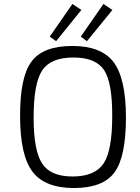

<svg xmlns="http://www.w3.org/2000/svg" viewBox="-20 -933 704 965"><path d="M417 -726 386 -749 500 -913 545 -883ZM262 -726 230 -749 344 -913 389 -883ZM550 -622Q613 -539 613 -342Q613 -144 555 -66Q497 12 352 12Q207 12 145 -68Q81 -150 81 -348Q80 -545 138 -623Q196 -702 343 -702Q488 -702 550 -622ZM192 -579Q149 -514 149 -342Q149 -175 192 -111Q234 -46 345 -46Q457 -46 501 -112Q544 -177 544 -348Q545 -517 503 -581Q461 -644 349 -644Q235 -644 192 -579Z"/></svg>

Font: Taylor Sans Light
Style: Regular
Weight: 300
Italic angle: -8°
Designer: Natanael Gama
Version: Version 1.001 September 8, 2015